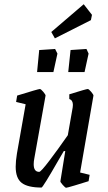

<svg xmlns="http://www.w3.org/2000/svg" viewBox="-20 -877 510 906"><path d="M358 -63 403 -52 398 -22Q370 -13 333 -2Q296 9 292 9Q288 9 276 -4.5Q264 -18 265 -22L288 -164H281L257 -123Q182 8 176 8Q111 8 82.5 -14Q54 -36 54 -90Q54 -117 60 -153L101 -385L56 -396L61 -426Q161 -457 168 -457Q173 -457 184 -444Q195 -431 195 -426L142 -130Q139 -115 139 -102Q139 -66 165 -66Q173 -66 213.5 -119.5Q254 -173 300 -239L323 -370Q324 -375 324 -382Q324 -404 307 -410V-432Q387 -457 394 -457Q399 -457 410 -444Q421 -431 421 -426ZM165 -641 240 -646 251 -624 232 -537H155ZM313 -641 388 -646 398 -624 379 -537H302ZM222 -726 375 -857 414 -807 409 -782 239 -696Z"/></svg>

Font: Grenze
Style: Italic
Weight: 400
Italic angle: -10°
Designer: Renata Polastri
Foundry: Omnibus-Type
Version: Version 1.002; ttfautohint (v1.8)